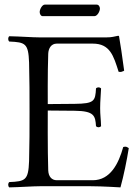

<svg xmlns="http://www.w3.org/2000/svg" viewBox="-20 -807 607 832"><path d="M304 -357 187 -356C187 -356 186 -492 189 -574C190 -598 202 -618 226 -618H382C457 -618 472 -565 494 -496C505 -494 507 -496 515 -499C516 -500 517 -500 518 -501C513 -542 498 -641 496 -649C496 -651 495 -652 492 -652C475 -649 466 -645 442 -645H150C120 -645 70 -649 20 -650C14 -644 14 -633 20 -627C90 -624 103 -619 106 -536C108 -454 108 -404 108 -321C108 -238 108 -191 106 -109C103 -26 90 -21 20 -18C14 -12 14 -1 20 5C69 4 122 0 152 0H374C422 0 502 5 502 5C516 -45 530 -114 538 -165C537 -166 536 -166 535 -167C528 -171 526 -173 514 -170C494 -98 458 -26 382 -26H226C204 -26 190 -42 189 -69C186 -153 187 -328 187 -328L304 -327C389 -326 393 -305 396 -260C402 -254 412 -254 418 -260C417 -295 414 -308 414 -338C414 -372 417 -394 418 -424C412 -430 402 -430 396 -424C393 -369 389 -358 304 -357ZM389 -737C402 -737 413 -758 413 -770C413 -776 409 -787 399 -787H174C163 -787 152 -767 152 -755C152 -748 156 -737 165 -737Z"/></svg>

Font: Libertinus Serif Display
Style: Regular
Weight: 400
Designer: Philipp H. Poll, Khaled Hosny
Foundry: Caleb Maclennan
Version: Version 7.050;RELEASE